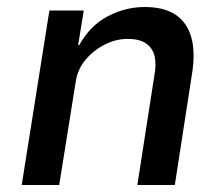

<svg xmlns="http://www.w3.org/2000/svg" viewBox="-20 -528 638 548"><path d="M42 0 121 -498H219L203 -399H206Q237 -455 287.5 -481.5Q338 -508 393 -508Q448 -508 481 -486Q514 -464 526 -421.5Q538 -379 528 -317L479 0H372L420 -309Q427 -345 421 -368.5Q415 -392 396 -404.5Q377 -417 345 -417Q310 -417 277.5 -400Q245 -383 223 -356Q201 -329 196 -294L149 0Z"/></svg>

Font: Nunito Sans 7pt SemiCondensed SemiBold
Style: Italic
Weight: 600
Width: 4
Italic angle: -9°
Designer: Vernon Adams
Foundry: Vernon Adams
Version: Version 3.101;gftools[0.9.27]